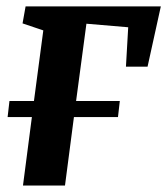

<svg xmlns="http://www.w3.org/2000/svg" viewBox="-20 -575 518 595"><path d="M59.3 -555.2H478.4L437.3 -368.5H370.3L377.3 -490.5L247.8 -501.5L215.8 -262H351.3L345.6 -212.2H209.1L181.4 0H51.2L78.8 -212.2H3.6L9.3 -262H85.2L114.2 -480.8L49.9 -502.5Z"/></svg>

Font: Merriweather 7pt Light
Style: Italic
Weight: 300
Italic angle: -7.8°
Designer: Eben Sorkin
Foundry: Eben Sorkin
Version: Version 2.200;gftools[0.9.31]